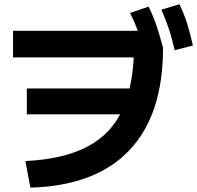

<svg xmlns="http://www.w3.org/2000/svg" viewBox="-20 -872 923 899"><path d="M98.9 -117.8Q277.8 -126.7 390.6 -186.1Q503.3 -245.6 555.6 -363.3Q607.8 -481.1 607.8 -664.4L674.4 -603.3H41.1V-727.8H716.7L743.3 -646.7Q743.3 -334.4 585.6 -168.3Q427.8 -2.2 122.2 6.7ZM105.6 -336.7V-457.8H661.1V-336.7ZM657.8 -624.4Q642.2 -677.8 626.7 -722.8Q611.1 -767.8 588.9 -811.1L675.6 -841.1Q697.8 -796.7 713.3 -750Q728.9 -703.3 743.3 -648.9ZM797.8 -636.7Q785.6 -692.2 770.6 -736.7Q755.6 -781.1 735.6 -826.7L820 -852.2Q842.2 -806.7 856.7 -760Q871.1 -713.3 883.3 -658.9Z"/></svg>

Font: Paperlogy 7 Bold
Style: Regular
Weight: 700
Designer: redesigned by Lee Juim, glyphs from Gmarket Sans & Montserrat
Foundry: PT&
Version: Version 1.001